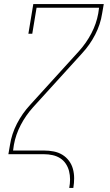

<svg xmlns="http://www.w3.org/2000/svg" viewBox="-20 -755 540 940"><path d="M319 165Q323 144 323 123Q323 102 318 82.5Q313 63 302 46.5Q291 30 274.5 19.5Q258 9 237.5 4.5Q217 0 196 0H21L29 -46Q37 -99 63 -149.5Q89 -200 128 -242L367 -505Q403 -545 427.5 -592Q452 -639 461 -689L465 -717H159L138 -590H119L143 -735H488L480 -689Q472 -636 446 -585.5Q420 -535 381 -493L142 -230Q106 -190 81.5 -143Q57 -96 48 -46L44 -18H196Q220 -18 243 -13.5Q266 -9 285 2.5Q304 14 317.5 32Q331 50 337 72Q343 94 343 117.5Q343 141 339 165Z"/></svg>

Font: Iosevka Curly Slab ThObl
Style: Regular
Weight: 100
Italic angle: -9°
Monospace: yes
Designer: Belleve Invis
Foundry: Belleve Invis
Version: Version 11.0.0; ttfautohint (v1.8.3)